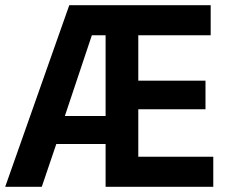

<svg xmlns="http://www.w3.org/2000/svg" viewBox="-22 -720 895 740"><path d="M-2 0H139L195 -165H385V0H800V-116H511V-299H770V-409H511V-584H790V-700H245ZM228 -273 332 -584H385V-273Z"/></svg>

Font: Fixel Display SemiBold
Style: Regular
Weight: 600
Designer: AlfaBravo + MacPaw
Foundry: Kyrylo Tkachov, Marchela Mozhyna, Serhii Makarenko, Maria Weinstein, Zakhar Kryvoshyya
Version: Version 1.211